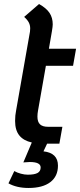

<svg xmlns="http://www.w3.org/2000/svg" viewBox="-20 -712 398 954"><path d="M169 -163Q166 -147 166 -133Q166 -106 179 -94Q192 -82 219 -82H290L275 2H214L196 40Q268 48 268 111Q268 164 230 193Q192 222 122 222Q63 222 22 199L51 138Q65 146 83.5 151Q102 156 118 156Q151 156 166.5 147.5Q182 139 182 120Q182 93 128 93Q120 93 96 95L138 -4Q97 -13 76 -39Q55 -65 55 -111Q55 -139 60 -163L129 -555Q130 -561 130 -571Q130 -587 123 -600.5Q116 -614 100 -628L174 -692Q210 -672 226 -648Q242 -624 242 -591Q242 -581 238 -557L223 -470H358L343 -385H208Z"/></svg>

Font: KoHo SemiBold
Style: Italic
Weight: 600
Italic angle: -10°
Version: Version 1.000; ttfautohint (v1.6)